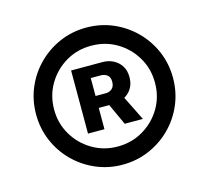

<svg xmlns="http://www.w3.org/2000/svg" viewBox="-87 -838 837 769"><g transform="rotate(-15 332.0 -453.0)"><path d="M228.9 -325.2V-586.9H357Q381.9 -587.4 402.6 -577.2Q423.3 -567 435.7 -547.7Q448 -528.4 448 -501Q448 -473 435.2 -453.2Q422.4 -433.4 401.2 -423.4Q380.1 -413.5 354.3 -413.5H266.2V-462.9H339.6Q354.6 -462.7 365.5 -472.2Q376.4 -481.6 376.4 -500.9Q376.4 -520.2 365.4 -528.6Q354.4 -537 340 -537.3H297.1V-325.2ZM396.3 -446.3 456.4 -325.2H381.2L325.6 -446.3ZM331.4 -168.9Q272.9 -168.9 221.3 -191.2Q169.8 -213.4 130.8 -252.4Q91.7 -291.5 69.8 -343Q47.9 -394.5 47.9 -453.1Q47.9 -511.7 69.8 -563.2Q91.7 -614.7 130.8 -653.8Q169.8 -692.9 221.3 -715.1Q272.9 -737.3 331.4 -737.3Q390.5 -737.3 442 -715.1Q493.6 -692.9 532.6 -653.8Q571.7 -614.7 593.7 -563.2Q615.6 -511.7 615.6 -453.1Q615.6 -394.5 593.7 -343Q571.8 -291.5 532.8 -252.4Q493.8 -213.4 442.2 -191.2Q390.6 -168.9 331.4 -168.9ZM331.4 -244.3Q389.6 -244.3 437.2 -272.4Q484.7 -300.5 512.9 -347.9Q541 -395.3 540.8 -453.1Q541 -510.9 512.8 -558.4Q484.7 -606 437.1 -634.1Q389.5 -662.2 331.4 -661.9Q273.9 -662.2 226.4 -634.1Q178.9 -606 150.8 -558.4Q122.7 -510.9 122.7 -453.2Q122.7 -395.5 150.8 -347.9Q179 -300.4 226.4 -272.4Q273.9 -244.3 331.4 -244.3Z"/></g></svg>

Font: GitLab Sans
Style: Regular
Weight: 400
Designer: Rasmus Andersson
Foundry: Modifications by GitLab B.V., manufactured by rsms
Version: Version 4.000;git-c8fb6b7